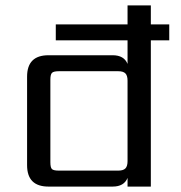

<svg xmlns="http://www.w3.org/2000/svg" viewBox="-20 -689 667 709"><path d="M197 -59H417Q435 -59 443 -67Q451 -75 451 -94V-391Q451 -410 443 -418Q435 -426 417 -426H197Q178 -426 172 -420Q166 -414 166 -395V-90Q166 -70 172 -64.5Q178 -59 197 -59ZM605 -599V-540H537V0H451V-32Q438 0 396 0H159Q80 0 80 -79V-406Q80 -485 159 -485H396Q438 -485 451 -453V-540H186V-599H451V-669H537V-599Z"/></svg>

Font: Sarpanch
Style: Regular
Weight: 400
Designer: Manushi Parikh (Devanagari and Latin), Jyotish Sonowal (Devanagari)
Foundry: Indian Type Foundry
Version: Version 2.004;PS 1.0;hotconv 1.0.78;makeotf.lib2.5.61930; tt